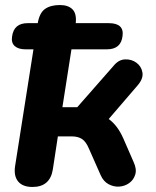

<svg xmlns="http://www.w3.org/2000/svg" viewBox="-20 -734 620 763"><path d="M109 9Q70 9 52 -13Q34 -35 40 -74L113 -538H81Q53 -538 38.5 -551Q24 -564 28 -589Q35 -642 90 -642H130Q137 -683 159 -698.5Q181 -714 218 -714Q251 -714 268 -697Q285 -680 281 -642H412Q474 -642 467 -591Q461 -538 405 -538H264L228 -308H287L431 -472Q451 -497 477 -498Q503 -499 522.5 -484.5Q542 -470 546 -446Q550 -422 528 -396L412 -261Q447 -236 470 -184L511 -90Q524 -62 517.5 -40.5Q511 -19 493.5 -6.5Q476 6 454 7.5Q432 9 411.5 -2Q391 -13 380 -38L334 -142Q322 -171 306 -181.5Q290 -192 265 -192H210L190 -61Q179 9 109 9Z"/></svg>

Font: Nunito ExtraBold
Style: Italic
Weight: 800
Italic angle: -9°
Designer: Vernon Adams
Foundry: Vernon Adams
Version: Version 3.601; ttfautohint (v1.8.2.53-6de2)